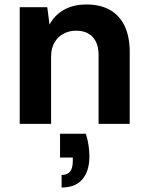

<svg xmlns="http://www.w3.org/2000/svg" viewBox="-20 -553 668 857"><path d="M68 0V-521H191L201 -443Q223 -485 265 -509Q307 -533 366 -533Q428 -533 471 -508.5Q514 -484 536.5 -436.5Q559 -389 559 -321V0H420V-308Q420 -359 394 -387.5Q368 -416 319 -416Q289 -416 263.5 -402.5Q238 -389 223 -363Q208 -337 208 -300V0ZM255 284V228Q281 228 293 212.5Q305 197 305 165V150H248V44H363Q372 71 375.5 97Q379 123 379 146Q379 210 348 247Q317 284 255 284Z"/></svg>

Font: DM Sans 10pt ExtraBold
Style: Regular
Weight: 800
Version: Version 4.004;gftools[0.9.30]